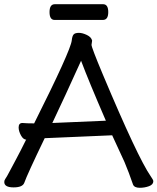

<svg xmlns="http://www.w3.org/2000/svg" viewBox="-27 -872 744 907"><path d="M220.2 -291 473.1 -301.8Q391.1 -491.2 356 -585Q278.3 -413.1 220.2 -291ZM633.3 15.1Q606.9 15.1 601.1 -1Q582 -57.1 561 -106.9L502.9 -232.9L345.2 -226.1Q199.2 -219.2 184.1 -219.2Q101.1 -46.9 87.4 -7.8Q79.1 13.2 37.1 13.2Q-6.8 13.2 -6.8 -12.2Q-6.8 -20 -2.4 -26.1Q2 -32.2 6.1 -39.6Q10.3 -46.9 19.8 -64.9Q29.3 -83 48.8 -119.4Q68.4 -155.8 96.2 -211.9H99.1Q83 -211.9 72 -232.4Q61 -252.9 61 -270Q61 -291 79.1 -291Q98.1 -289.1 134.3 -289.1Q307.1 -633.8 312 -681.2Q314 -701.2 320.6 -709Q327.1 -716.8 346.2 -716.8Q362.3 -716.8 383.3 -706.8Q404.3 -696.8 408.2 -680.2L405.3 -660.2Q405.3 -647.9 458 -522Q624 -127 685.1 -39.1Q697.3 -22 697.3 -16.1Q697.3 0 676.8 7.6Q656.2 15.1 633.3 15.1ZM459 -777.8H231Q207 -777.8 207 -814.9Q207 -852.1 231.9 -852.1H460Q484.4 -852.1 484.4 -814.9Q484.4 -777.8 459 -777.8Z"/></svg>

Font: LXGW WenKai GB Screen
Style: Regular
Weight: 400
Designer: LXGW / Fontworks Inc.
Foundry: LXGW / Fontworks Inc.
Version: Version 1.321;February 19, 2024;FontCreator 14.0.0.2901 64-b